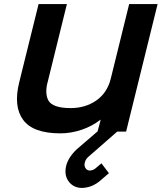

<svg xmlns="http://www.w3.org/2000/svg" viewBox="-20 -650 803 950"><path d="M759.8 -629.9 604 1H560.1L416 127Q402.8 138.7 398.9 157.2Q396 172.4 404.1 183.3Q412.1 194.3 425.8 193.8Q441.9 191.9 451.2 184.1Q451.7 183.6 481.9 158.2L519 207Q506.3 217.8 494.6 227.8Q482.9 237.8 478 242.2Q438 277.3 389.2 279.8Q347.2 281.2 322.3 251Q297.4 220.7 306.2 175.8Q311 150.9 327.4 126.5Q343.8 102.1 365.2 84L462.9 0L478 -57.1H476.1Q436 -25.4 383.5 -7.8Q331.1 9.8 278.8 9.8Q143.6 9.8 94.5 -56.9Q45.4 -123.5 75.2 -243.2L170.9 -629.9H311L216.8 -248Q208.5 -218.8 209.2 -194.3Q210 -169.9 219.7 -152.3Q229.5 -134.8 256.8 -125Q284.2 -115.2 329.1 -115.2Q402.8 -115.2 456.5 -152.8Q510.3 -190.4 527.8 -259.8L619.1 -629.9Z"/></svg>

Font: Sinkin Sans 600 SemiBold Italic
Style: Regular
Weight: 600
Italic angle: -112°
Designer: Keith Bates
Foundry: K-Type
Version: Sinkin Sans (version 1.0)  by Keith Bates   •   © 2014   www